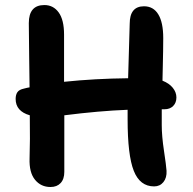

<svg xmlns="http://www.w3.org/2000/svg" viewBox="-20 -750 763 761"><path d="M180.2 -8.8Q142.1 -8.8 118.7 -37.6Q95.2 -66.4 97.2 -122.1Q99.6 -191.4 98.1 -293Q42 -309.1 42 -357.9Q42 -374.5 49.1 -384.8Q56.2 -395 75.2 -398.9Q87.4 -402.3 97.2 -403.8Q97.2 -422.4 95.7 -518.6Q94.2 -614.7 94.2 -658.2Q94.2 -730 155.8 -730Q191.4 -730 212.6 -700.7Q233.9 -671.4 233.9 -612.8V-425.8Q356 -438.5 487.8 -439.9Q494.1 -636.7 494.1 -655.8Q494.1 -725.1 550.8 -725.1Q587.9 -725.1 607.4 -693.1Q627 -661.1 627 -599.1Q627 -575.7 626.5 -547.6Q626 -519.5 625.2 -484.6Q624.5 -449.7 624 -430.2Q650.4 -419.9 664.8 -402.1Q679.2 -384.3 679.2 -363.8Q679.2 -342.8 666.3 -329.8Q653.3 -316.9 631.8 -316.9H621.1V-253.9Q621.1 -210.9 629.9 -152.6Q638.7 -94.2 640.1 -73.2Q641.6 -45.4 627.7 -28.3Q613.8 -11.2 590.8 -11.2Q534.7 -11.2 510.3 -72.8Q485.8 -134.3 485.8 -276.9V-314.9Q372.6 -310.5 234.9 -293V-68.8Q234.9 -40 220.2 -24.4Q205.6 -8.8 180.2 -8.8Z"/></svg>

Font: Shantell Sans Bouncy
Style: Regular
Weight: 600
Designer: Stephen Nixon, Anya Danilova, Shantell Martin
Foundry: Arrow Type
Version: Version 1.006;[9816181b4]